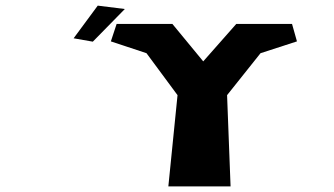

<svg xmlns="http://www.w3.org/2000/svg" viewBox="-20 -662 1187 682"><path d="M241.5 -526 309.7 -514 423.4 -630 327.2 -642ZM1017.3 -577H988.3H819.3L701.9 -444L592.3 -577H423.3H394.3L373.8 -515L500.4 -473L610.6 -324L578 0H799L786.6 -324L905.4 -473L1034.8 -515Z"/></svg>

Font: Hussar Milosc
Style: Obl
Weight: 700
Foundry: Cannot Into Space Fonts
Version: Version 1.02